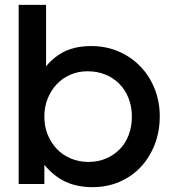

<svg xmlns="http://www.w3.org/2000/svg" viewBox="-20 -759 711 792"><path d="M57 -739H170V-486Q208 -530 252.5 -549.5Q297 -569 357 -569Q417 -569 468.5 -547Q520 -525 558 -486Q596 -447 617.5 -394Q639 -341 639 -279Q639 -216 618 -162.5Q597 -109 560.5 -70Q524 -31 473 -9Q422 13 362 13Q299 13 251 -9Q203 -31 163 -79V0H57ZM345 -91Q384 -91 417 -105Q450 -119 474 -143.5Q498 -168 511 -202.5Q524 -237 524 -278Q524 -319 510.5 -353.5Q497 -388 472.5 -413Q448 -438 414.5 -451.5Q381 -465 341 -465Q303 -465 270.5 -451Q238 -437 214 -411.5Q190 -386 176.5 -352Q163 -318 163 -277Q163 -237 177 -203Q191 -169 215 -144Q239 -119 272.5 -105Q306 -91 345 -91Z"/></svg>

Font: Involve SemiBold
Style: Regular
Weight: 600
Designer: Stefan Peev
Foundry: Context Ltd.
Version: Version 1.001